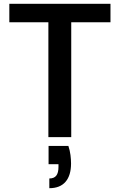

<svg xmlns="http://www.w3.org/2000/svg" viewBox="-20 -720 629 1008"><path d="M234 0V-603H29V-700H560V-603H354V0ZM239 268V217Q264 217 275.5 202Q287 187 287 157V142H235V46H339Q347 70 350 94Q353 118 353 138Q353 201 324 234.5Q295 268 239 268Z"/></svg>

Font: DM Sans 12pt SemiBold
Style: Regular
Weight: 600
Version: Version 4.004;gftools[0.9.30]